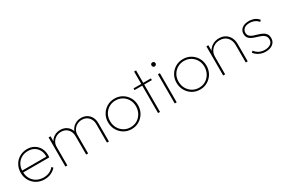

<svg xmlns="http://www.w3.org/2000/svg" viewBox="73 -1635 3840 2625"><g transform="rotate(-30 1993.5 -323.0)"><path d="M291 10Q222 10 167.5 -21.5Q113 -53 81.5 -107.5Q50 -162 50 -231Q50 -299 80.5 -353Q111 -407 164.5 -438.5Q218 -470 285 -470Q347 -470 394.5 -442.5Q442 -415 469 -366Q496 -317 496 -253Q496 -249 495.5 -240.5Q495 -232 493 -219H72V-248H473L464 -241Q468 -300 446 -345Q424 -390 382.5 -415.5Q341 -441 284 -441Q224 -441 178.5 -414.5Q133 -388 107.5 -341.5Q82 -295 82 -233Q82 -169 108.5 -121Q135 -73 183 -46Q231 -19 295 -19Q343 -19 383.5 -37Q424 -55 452 -91L473 -70Q442 -33 394.5 -11.5Q347 10 291 10Z M622 0V-460H653V0ZM950 0V-290Q950 -358 910 -400Q870 -442 807 -442Q765 -442 730 -423Q695 -404 674 -370.5Q653 -337 653 -292L632 -293Q632 -346 655.5 -386Q679 -426 719.5 -448Q760 -470 810 -470Q859 -470 897.5 -448Q936 -426 958.5 -386Q981 -346 981 -292V0ZM1278 0V-290Q1278 -358 1238 -400Q1198 -442 1135 -442Q1093 -442 1058 -423Q1023 -404 1002 -370.5Q981 -337 981 -292L960 -293Q960 -347 984 -386.5Q1008 -426 1048.5 -448Q1089 -470 1138 -470Q1187 -470 1225.5 -448Q1264 -426 1286.5 -385.5Q1309 -345 1309 -291V0Z M1666 10Q1599 10 1545.5 -22Q1492 -54 1460.5 -109Q1429 -164 1429 -232Q1429 -299 1460.5 -353Q1492 -407 1545.5 -438.5Q1599 -470 1666 -470Q1732 -470 1785.5 -438.5Q1839 -407 1870.5 -353Q1902 -299 1902 -232Q1902 -163 1870.5 -108.5Q1839 -54 1785.5 -22Q1732 10 1666 10ZM1666 -19Q1724 -19 1770 -47Q1816 -75 1843 -123.5Q1870 -172 1870 -233Q1870 -292 1843 -339Q1816 -386 1770 -413.5Q1724 -441 1666 -441Q1608 -441 1561.5 -413.5Q1515 -386 1488 -339Q1461 -292 1461 -232Q1461 -171 1488 -123Q1515 -75 1561.5 -47Q1608 -19 1666 -19Z M2085 0V-656H2116V0ZM1963 -433V-460H2237V-433Z M2348 0V-460H2379V0ZM2363 -575Q2350 -575 2341 -585Q2332 -595 2332 -608Q2332 -622 2341 -631Q2350 -640 2363 -640Q2377 -640 2386.5 -631Q2396 -622 2396 -608Q2396 -595 2386.5 -585Q2377 -575 2363 -575Z M2747 10Q2680 10 2626.5 -22Q2573 -54 2541.5 -109Q2510 -164 2510 -232Q2510 -299 2541.5 -353Q2573 -407 2626.5 -438.5Q2680 -470 2747 -470Q2813 -470 2866.5 -438.5Q2920 -407 2951.5 -353Q2983 -299 2983 -232Q2983 -163 2951.5 -108.5Q2920 -54 2866.5 -22Q2813 10 2747 10ZM2747 -19Q2805 -19 2851 -47Q2897 -75 2924 -123.5Q2951 -172 2951 -233Q2951 -292 2924 -339Q2897 -386 2851 -413.5Q2805 -441 2747 -441Q2689 -441 2642.5 -413.5Q2596 -386 2569 -339Q2542 -292 2542 -232Q2542 -171 2569 -123Q2596 -75 2642.5 -47Q2689 -19 2747 -19Z M3469 0V-275Q3469 -350 3426 -396Q3383 -442 3311 -442Q3262 -442 3224.5 -420.5Q3187 -399 3165.5 -362Q3144 -325 3144 -276L3123 -288Q3123 -340 3148.5 -381Q3174 -422 3217.5 -446Q3261 -470 3316 -470Q3371 -470 3412.5 -445Q3454 -420 3477 -376Q3500 -332 3500 -275V0ZM3113 0V-460H3144V0Z M3782 10Q3745 10 3712.5 -0.5Q3680 -11 3654 -29.5Q3628 -48 3608 -72L3629 -94Q3659 -55 3698 -36.5Q3737 -18 3783 -18Q3840 -18 3874 -42.5Q3908 -67 3908 -110Q3908 -148 3888.5 -170Q3869 -192 3838 -204Q3807 -216 3772.5 -226Q3738 -236 3707 -249.5Q3676 -263 3656.5 -287.5Q3637 -312 3637 -354Q3637 -388 3655 -414Q3673 -440 3706 -455Q3739 -470 3784 -470Q3833 -470 3874 -452.5Q3915 -435 3938 -402L3917 -381Q3897 -409 3861 -425.5Q3825 -442 3781 -442Q3725 -442 3696 -417Q3667 -392 3667 -355Q3667 -320 3686.5 -300Q3706 -280 3737 -269Q3768 -258 3802.5 -248.5Q3837 -239 3868 -224.5Q3899 -210 3918.5 -184.5Q3938 -159 3938 -114Q3938 -57 3895.5 -23.5Q3853 10 3782 10Z"/></g></svg>

Font: Outfit Thin
Style: Regular
Weight: 100
Designer: Rodrigo Fuenzalida
Foundry: fragTYPE
Version: Version 1.000